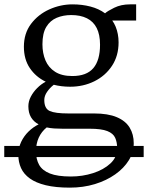

<svg xmlns="http://www.w3.org/2000/svg" viewBox="-46 -590 679 880"><path d="M612.5 79V130H-26.5V79ZM274 270Q209 270 163.8 259Q118.5 248 90.8 228Q63 208 50.5 180.5Q38 153 38 120Q38 87.5 51 60.2Q64 33 85.2 12.5Q106.5 -8 131 -20Q108.5 -32 96.2 -52.5Q84 -73 84 -103Q84 -125.5 95.2 -147Q106.5 -168.5 124.5 -186.5Q142.5 -204.5 163.5 -215.5Q118 -237.5 90.8 -277.8Q63.5 -318 63.5 -376Q63.5 -437 96.2 -480.5Q129 -524 180.2 -547Q231.5 -570 286.5 -570Q330 -570 368.5 -560Q407 -550 435.5 -529Q446 -539 477.5 -554.5Q509 -570 549.5 -570H578V-496H468.5Q477.5 -483.5 484 -467.8Q490.5 -452 494 -433.8Q497.5 -415.5 497.5 -396Q497.5 -334 467.2 -288.2Q437 -242.5 386.5 -217.5Q336 -192.5 275.5 -192.5Q255.5 -192.5 236.8 -194.8Q218 -197 200.5 -201.5Q182.5 -187.5 169.8 -169Q157 -150.5 157 -131.5Q157 -92.5 182 -81.2Q207 -70 267 -70H385Q449 -70 489.2 -53Q529.5 -36 548.2 -5.2Q567 25.5 567 67Q567 108 544.5 144.5Q522 181 482 209.2Q442 237.5 388.8 253.8Q335.5 270 274 270ZM279 219Q332 219 380.5 203.5Q429 188 460 159.2Q491 130.5 491 90Q491 62 482 41.8Q473 21.5 446 10.8Q419 0 365 0H241Q221 0 202.5 -1.2Q184 -2.5 168 -6Q144 13.5 131.5 41Q119 68.5 119 104Q119 140 133.5 165.8Q148 191.5 182.8 205.2Q217.5 219 279 219ZM285.5 -241.5Q351 -241.5 381.8 -277.8Q412.5 -314 412.5 -385Q412.5 -431.5 397.2 -461.5Q382 -491.5 352.5 -506.2Q323 -521 280.5 -521Q244 -521 214 -508.5Q184 -496 166.2 -466.8Q148.5 -437.5 148.5 -387Q148.5 -346 162.5 -313Q176.5 -280 206.8 -260.8Q237 -241.5 285.5 -241.5Z"/></svg>

Font: Merriweather Light
Style: Regular
Weight: 300
Version: Version 2.100